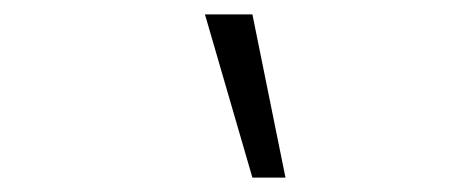

<svg xmlns="http://www.w3.org/2000/svg" viewBox="-20 -747 640 267"><path d="M331 -500 265 -727H331L377 -500Z"/></svg>

Font: Geist Mono ExtraLight
Style: Italic
Weight: 200
Italic angle: -12°
Monospace: yes
Designer: Basement.studio, Andrés Briganti, Mateo Zaragoza
Foundry: Basement.studio, Vercel, Andrés Briganti, Guido Ferreyra, Mateo Zaragoza
Version: Version 1.500; ttfautohint (v1.8.4.7-5d5b)